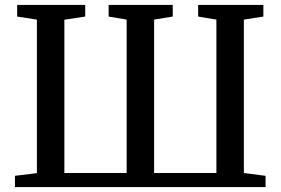

<svg xmlns="http://www.w3.org/2000/svg" viewBox="-20 -763 1144 783"><path d="M41 0V-46L130.5 -57V-683L50 -695.5V-743H327.5V-695.5L242.5 -682.5V-57.5H496.5V-683L423 -695.5V-743H684.5V-695.5L608.5 -683V-57.5H862.5V-683L788 -695.5V-743H1054V-695.5L974.5 -683V-57.5L1063 -46V0Z"/></svg>

Font: Merriweather 36pt Medium
Style: Regular
Weight: 500
Version: Version 2.100